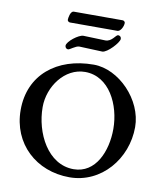

<svg xmlns="http://www.w3.org/2000/svg" viewBox="-93 -931 857 1017"><g transform="rotate(10 335.0 -422.0)"><path d="M221 -856C202 -856 197 -817 197 -808C197 -802 204 -796 211 -796H466C482 -796 497 -824 497 -844C497 -850 490 -856 484 -856ZM406 -674C433 -674 491 -737 491 -757C491 -767 484 -774 474 -774C462 -774 447 -735 412 -735C387 -735 318 -739 293 -739C268 -739 209 -694 209 -671C209 -661 217 -654 225 -654C235 -654 262 -679 282 -679C307 -679 381 -674 406 -674ZM146 -330C146 -440 226 -552 336 -552C466 -552 535 -410 535 -280C535 -161 483 -34 364 -34C225 -34 146 -191 146 -330ZM374 -598C176 -598 34 -484 34 -295C34 -113 171 12 350 12C521 12 647 -139 647 -310C647 -456 510 -598 374 -598Z"/></g></svg>

Font: EB Garamond SC 08
Style: Regular
Weight: 400
Version: Version 0.016